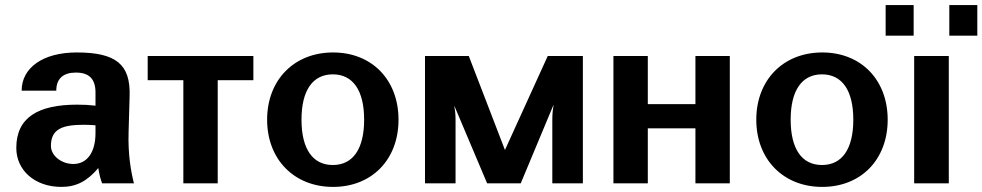

<svg xmlns="http://www.w3.org/2000/svg" viewBox="-20 -720 3858 754"><path d="M355 -197C355 -122 322 -76 268 -76C222 -76 180 -108 180 -147C180 -215 227 -230 311 -230C326 -230 340 -229 355 -228ZM44 -139C44 -51 117 14 221 14C279 14 322 -8 366 -60C370 -35 374 -19 381 0H506C495 -43 482 -112 485 -202L489 -343C493 -467 436 -514 281 -514C149 -514 65 -454 65 -364H201C201 -411 228 -435 278 -435C330 -435 355 -410 355 -357V-305C330 -308 310 -309 283 -309C130 -309 44 -259 44 -139Z M700 0H835V-405H975V-500H560V-405H700Z M1029 -250C1029 -94 1135 14 1288 14C1440 14 1545 -93 1545 -250C1545 -406 1441 -514 1288 -514C1135 -514 1029 -406 1029 -250ZM1164 -250C1164 -365 1208 -428 1287 -428C1366 -428 1410 -365 1410 -250C1410 -135 1366 -72 1287 -72C1208 -72 1164 -135 1164 -250Z M2269 -500H2131L1963 -131L1821 -500H1649V0H1769V-250C1769 -272 1767 -287 1764 -305L1893 0H2025L2154 -309C2151 -290 2149 -274 2149 -250V0H2269Z M2389 0H2524V-216H2711V0H2846V-500H2711V-311H2524V-500H2389Z M2950 -250C2950 -94 3056 14 3209 14C3361 14 3466 -93 3466 -250C3466 -406 3362 -514 3209 -514C3056 -514 2950 -406 2950 -250ZM3085 -250C3085 -365 3129 -428 3208 -428C3287 -428 3331 -365 3331 -250C3331 -135 3287 -72 3208 -72C3129 -72 3085 -135 3085 -250Z M3706 0V-500H3570V0ZM3458 -580H3568V-700H3458ZM3708 -580H3818V-700H3708Z"/></svg>

Font: Perun
Style: Bold
Weight: 700
Foundry: Copyright (c) Stefan Peev, Context Ltd, 2016
Version: Version 1.089